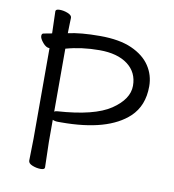

<svg xmlns="http://www.w3.org/2000/svg" viewBox="-81 -776 779 859"><g transform="rotate(10 309.0 -347.0)"><path d="M179 1Q179 11 160.5 11Q142 11 123 3.5Q104 -4 104 -17L106 -116V-528H105Q90 -528 75 -546Q60 -564 60 -575.5Q60 -587 69 -588L106 -595Q103 -682 103 -695Q103 -705 121.5 -705Q140 -705 158.5 -697.5Q177 -690 177 -678.5Q177 -667 176 -649Q175 -631 175 -608Q231 -621 319.5 -621Q408 -621 464 -596Q520 -571 547.5 -529.5Q575 -488 575 -437Q575 -349 520 -297Q427 -210 215 -210H200Q186 -210 176 -215V-115ZM176 -252Q182 -256 189 -256Q356 -267 429.5 -316.5Q503 -366 503 -427Q503 -488 456.5 -523Q410 -558 328.5 -558Q247 -558 176 -538Z"/></g></svg>

Font: LXGW WenKai TC
Style: Regular
Weight: 400
Designer: LXGW / Fontworks Inc.
Foundry: LXGW / Fontworks Inc.
Version: Version 1.330